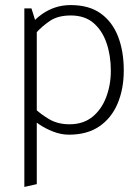

<svg xmlns="http://www.w3.org/2000/svg" viewBox="-20 -518 548 757"><path d="M125 208V-418L104 -485H76V219ZM120 -386Q146 -415 177.5 -436Q209 -457 259 -457Q314 -457 348.5 -427.5Q383 -398 400 -348.5Q417 -299 417 -239Q417 -183 398.5 -134.5Q380 -86 344 -57Q308 -28 254 -28Q208 -28 174 -48Q140 -68 115 -92L95 -59Q109 -45 134 -28Q159 -11 190 1Q221 13 252 13Q324 13 372 -20Q420 -53 444 -110.5Q468 -168 468 -240Q468 -316 445.5 -374Q423 -432 377 -465Q331 -498 259 -498Q226 -498 197.5 -488.5Q169 -479 144.5 -461.5Q120 -444 100 -420Z"/></svg>

Font: Catamaran Thin
Style: Regular
Weight: 100
Designer: Pria Ravichandran
Version: Version 2.000